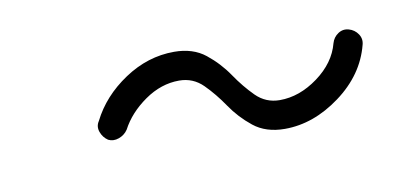

<svg xmlns="http://www.w3.org/2000/svg" viewBox="-30 -349 473 230"><g transform="rotate(-10 206.5 -234.0)"><path d="M92 -201Q86 -205 83.5 -212Q81 -219 85 -225Q99 -253 127.5 -272Q156 -291 188 -291Q211 -291 226 -279Q241 -267 251.5 -251.5Q262 -236 274 -224Q286 -212 303 -212Q327 -212 349.5 -228.5Q372 -245 378 -268Q380 -275 386 -279Q392 -283 399 -281Q406 -279 410 -273Q414 -267 412 -260Q403 -225 370.5 -201Q338 -177 303 -177Q280 -177 265 -189Q250 -201 239.5 -216.5Q229 -232 217 -244Q205 -256 188 -256Q166 -256 146 -242Q126 -228 116 -209Q112 -203 105 -200.5Q98 -198 92 -201Z"/></g></svg>

Font: FRB American Cursive Guidelines Arrows
Style: Italic
Weight: 400
Italic angle: -25°
Version: Version 2.0;Modular Font Editor K font №1